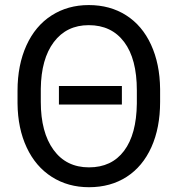

<svg xmlns="http://www.w3.org/2000/svg" viewBox="-20 -741 720 770"><path d="M468.8 -321.8H216.3V-396H468.8ZM622.1 -332.5Q622.1 -228.5 587.2 -150.9Q552.2 -73.2 487.8 -31.7Q423.3 9.8 336.9 9.8Q252.9 9.8 188 -31.5Q123 -72.8 87.2 -149.2Q51.3 -225.6 50.3 -326.2V-377.4Q50.3 -480 85.9 -558.6Q121.6 -637.2 186.8 -679Q252 -720.7 335.9 -720.7Q421.4 -720.7 485.8 -679.7Q550.3 -638.7 585.7 -561.8Q621.1 -484.9 622.1 -383.8ZM528.8 -378.4Q528.8 -504.9 478 -572.5Q427.2 -640.1 335.9 -640.1Q247.1 -640.1 196 -572.5Q145 -504.9 143.6 -384.8V-332.5Q143.6 -210.4 194.6 -140.1Q245.6 -69.8 336.9 -69.8Q427.7 -69.8 477.5 -136Q527.3 -202.1 528.8 -325.7Z"/></svg>

Font: Noboto
Style: Regular
Weight: 400
Designer: Google
Version: Version 2.001101; 2014